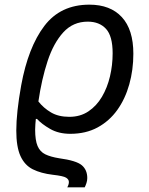

<svg xmlns="http://www.w3.org/2000/svg" viewBox="-20 -565 642 825"><path d="M269 240Q276 228 276 217Q276 206 264 198.5Q252 191 207 186Q156 180 121 162.5Q86 145 68 105.5Q50 66 50 -4Q50 -81 71 -198Q101 -362 170.5 -453.5Q240 -545 364 -545Q454 -545 503.5 -491.5Q553 -438 553 -334Q553 -265 535.5 -202.5Q518 -140 484 -92.5Q450 -45 399.5 -17.5Q349 10 282 10Q232 10 195.5 -11Q159 -32 139 -54H134Q133 -42 132 -31.5Q131 -21 131 -8Q131 38 141.5 62.5Q152 87 174.5 98Q197 109 234 115Q308 125 331.5 145Q355 165 355 200Q355 211 351.5 221.5Q348 232 344 240ZM278 -63Q325 -63 360 -86.5Q395 -110 418 -149Q441 -188 452.5 -236.5Q464 -285 464 -336Q464 -410 435.5 -441Q407 -472 357 -472Q294 -472 252 -426Q210 -380 184.5 -302.5Q159 -225 145 -129Q167 -101 199 -82Q231 -63 278 -63Z"/></svg>

Font: Noto Sans
Style: Italic
Weight: 400
Italic angle: -12°
Designer: Monotype Design Team
Foundry: Monotype Imaging Inc.
Version: Version 2.013; ttfautohint (v1.8.4.7-5d5b)